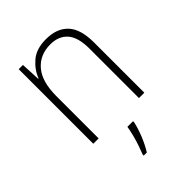

<svg xmlns="http://www.w3.org/2000/svg" viewBox="-221 -641 963 963"><g transform="rotate(-45 261.0 -159.0)"><path d="M285 -539Q362 -539 403 -495Q444 -451 444 -356V0H406V-351Q406 -431 373.5 -468Q341 -505 282 -505Q208 -505 164 -454Q120 -403 120 -300V0H82V-529H112L117 -426H120Q136 -470 176 -504.5Q216 -539 285 -539ZM303 69Q295 105 278.5 146Q262 187 241 221H219V213Q226 196 235.5 168.5Q245 141 252.5 111.5Q260 82 263 61H303Z"/></g></svg>

Font: Noto Sans Lao Looped SemiCondensed ExtraLight
Style: Regular
Weight: 200
Width: 4
Designer: Mark Frömberg, Ben Mitchell
Foundry: The Fontpad Ltd
Version: Version 1.002; ttfautohint (v1.8.4.7-5d5b)